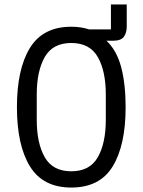

<svg xmlns="http://www.w3.org/2000/svg" viewBox="-20 -830 640 862"><path d="M549 -710Q549 -684 536.5 -665.5Q524 -647 486 -647H458Q504 -604 524 -528.5Q544 -453 544 -349Q544 -178 486 -83Q428 12 300 12Q173 12 114.5 -83Q56 -178 56 -349Q56 -520 114.5 -615Q173 -710 300 -710Q344 -710 380 -698H478V-810H549ZM300 -61Q383 -61 419 -124Q455 -187 455 -292V-406Q455 -511 419 -574Q383 -637 300 -637Q217 -637 181 -574Q145 -511 145 -406V-292Q145 -187 181 -124Q217 -61 300 -61Z"/></svg>

Font: Lilex Nerd Font
Style: Regular
Weight: 400
Designer: Mike Abbink, Paul van der Laan, Pieter van Rosmalen, Mikhael Khrustik
Foundry: Mikhael Khrustik
Version: Version 2.400; ttfautohint (v1.8.4.7-5d5b);Nerd Fonts 3.3.0